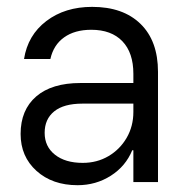

<svg xmlns="http://www.w3.org/2000/svg" viewBox="-20 -530 557 559"><path d="M205.8 9.2Q132.5 9.2 86.2 -32.5Q40 -74.2 40 -140Q40 -210 85.4 -249.2Q130.8 -288.3 214.2 -288.3H368.3V-315Q368.3 -376.7 336.2 -410Q304.2 -443.3 245.8 -443.3Q197.5 -443.3 166.7 -421.2Q135.8 -399.2 126.7 -358.3H50Q60.8 -427.5 115 -468.8Q169.2 -510 248.3 -510Q338.3 -510 389.2 -460.4Q440 -410.8 440 -320.8V0H368.3V-92.5H365Q345.8 -45.8 302.5 -18.3Q259.2 9.2 205.8 9.2ZM220.8 -55.8Q262.5 -55.8 295.8 -75.4Q329.2 -95 348.8 -128.8Q368.3 -162.5 368.3 -204.2V-228.3H220Q165.8 -228.3 137.9 -205.8Q110 -183.3 110 -143.3Q110 -103.3 140 -79.6Q170 -55.8 220.8 -55.8Z"/></svg>

Font: Funnel Sans Light Light
Style: Regular
Weight: 300
Version: Version 1.000